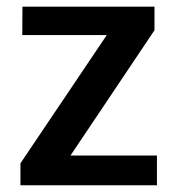

<svg xmlns="http://www.w3.org/2000/svg" viewBox="-20 -548 520 568"><path d="M40.5 0V-64.9L295.9 -444.3H45.9L46.4 -528.3H437V-458.5L188.5 -87.9H444.3V0Z"/></svg>

Font: Comme SemiBold
Style: Regular
Weight: 600
Version: Version 1.000;gftools[0.9.27]